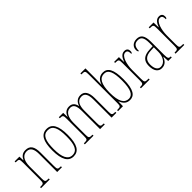

<svg xmlns="http://www.w3.org/2000/svg" viewBox="142 -1744 2738 2738"><g transform="rotate(-45 1511.0 -375.0)"><path d="M28 0H203V-20H197C137 -20 131 -26 131 -96V-333C131 -467 186 -517 254 -517C326 -517 353 -457 353 -364V0H449V-20H445C387 -20 381 -26 381 -96V-363C381 -486 343 -542 252 -542C189 -542 157 -508 132 -459H130L127 -536H31V-516H36C97 -516 103 -511 103 -441V-96C103 -26 97 -20 36 -20H28Z M678 10C781 10 835 -73 835 -267C835 -449 787 -542 680 -542C570 -542 521 -451 521 -267C521 -76 578 10 678 10ZM679 -15C590 -15 549 -102 549 -267C549 -434 583 -517 678 -517C774 -517 807 -434 807 -267C807 -103 774 -15 679 -15Z M911 0H1086V-20H1084C1018 -20 1014 -26 1014 -98V-333C1014 -430 1047 -517 1130 -517C1192 -517 1218 -472 1218 -364V0H1313V-20H1310C1252 -20 1246 -26 1246 -96V-348C1246 -440 1273 -517 1359 -517C1425 -517 1450 -462 1450 -364V0H1546V-20H1544C1486 -20 1478 -25 1478 -91V-364C1478 -484 1438 -542 1361 -542C1306 -542 1261 -512 1240 -446H1238C1225 -509 1191 -542 1132 -542C1075 -542 1037 -513 1015 -451H1013L1010 -536H922V-516H924C983 -516 986 -507 986 -432V-98C986 -26 982 -20 920 -20H911Z M1816 10C1899 10 1958 -56 1958 -267C1958 -466 1910 -544 1815 -544C1743 -544 1701 -498 1681 -432H1680C1682 -475 1683 -526 1683 -561V-760H1581V-740H1590C1648 -740 1655 -735 1655 -661V-87C1655 -28 1648 -20 1591 -20H1581V0H1680L1682 -91H1686C1709 -31 1745 10 1816 10ZM1816 -15C1729 -15 1682 -91 1682 -268C1682 -445 1729 -519 1816 -519C1897 -519 1930 -441 1930 -269C1930 -84 1887 -15 1816 -15Z M2042 0H2218V-20H2207C2144 -20 2138 -25 2138 -96V-274C2138 -382 2174 -519 2245 -519C2290 -519 2292 -480 2292 -443C2308 -443 2313 -460 2313 -483C2313 -517 2294 -544 2249 -544C2184 -544 2157 -483 2139 -435H2137L2134 -536H2037V-516H2040C2104 -516 2110 -511 2110 -440V-96C2110 -25 2104 -20 2043 -20H2042Z M2457 10C2528 10 2560 -33 2585 -91H2587L2592 0H2664V-20H2662C2624 -20 2613 -29 2613 -103V-366C2613 -495 2573 -542 2495 -542C2421 -542 2377 -496 2377 -438C2377 -411 2385 -395 2398 -395C2398 -482 2431 -517 2494 -517C2558 -517 2585 -477 2585 -371V-306L2522 -303C2403 -298 2346 -250 2346 -146C2346 -41 2390 10 2457 10ZM2459 -15C2400 -15 2374 -69 2374 -146C2374 -228 2416 -276 2523 -280L2585 -283V-191C2585 -92 2534 -15 2459 -15Z M2740 0H2916V-20H2905C2842 -20 2836 -25 2836 -96V-274C2836 -382 2872 -519 2943 -519C2988 -519 2990 -480 2990 -443C3006 -443 3011 -460 3011 -483C3011 -517 2992 -544 2947 -544C2882 -544 2855 -483 2837 -435H2835L2832 -536H2735V-516H2738C2802 -516 2808 -511 2808 -440V-96C2808 -25 2802 -20 2741 -20H2740Z"/></g></svg>

Font: Noto Serif Sinhala ExtraCondensed Thin
Style: Regular
Weight: 100
Width: 2
Designer: Jelle Bosma - Monotype Design Team
Foundry: Monotype Imaging Inc.
Version: Version 2.007